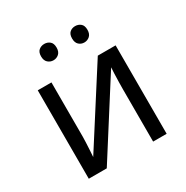

<svg xmlns="http://www.w3.org/2000/svg" viewBox="-167 -869 976 1008"><g transform="rotate(-30 321.5 -365.0)"><path d="M168 -209Q168 -197 167 -173Q166 -149 164.5 -125Q163 -101 162 -87L449 -536H557V0H475V-316Q475 -332 475.5 -358Q476 -384 477 -409.5Q478 -435 479 -448L194 0H85V-536H168ZM189 -681Q189 -707 203 -718.5Q217 -730 236 -730Q255 -730 269 -718.5Q283 -707 283 -681Q283 -656 269 -643.5Q255 -631 236 -631Q217 -631 203 -643.5Q189 -656 189 -681ZM377 -681Q377 -707 390.5 -718.5Q404 -730 423 -730Q442 -730 456 -718.5Q470 -707 470 -681Q470 -656 456 -643.5Q442 -631 423 -631Q404 -631 390.5 -643.5Q377 -656 377 -681Z"/></g></svg>

Font: Go Noto Current
Style: Regular
Weight: 400
Designer: Monotype Design Team
Foundry: Monotype Imaging Inc.
Version: Version 2.007; ttfautohint (v1.8) -l 8 -r 50 -G 200 -x 14 -D